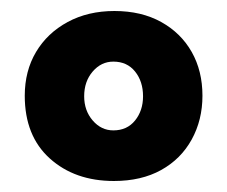

<svg xmlns="http://www.w3.org/2000/svg" viewBox="-20 -755 413 349"><path d="M25 -581Q25 -626 45.5 -660.5Q66 -695 103 -715Q140 -735 188 -735Q237 -735 273 -715Q309 -695 328.5 -660.5Q348 -626 348 -581Q348 -537 328.5 -501.5Q309 -466 273 -446Q237 -426 187 -426Q116 -426 70.5 -467Q25 -508 25 -581ZM133 -580Q133 -554 148.5 -536Q164 -518 186 -518Q211 -518 225.5 -536Q240 -554 240 -580Q240 -607 225.5 -625Q211 -643 186 -643Q164 -643 148.5 -625Q133 -607 133 -580Z"/></svg>

Font: Reem Kufi
Style: Regular
Weight: 400
Designer: Khaled Hosny
Version: Version 1.6